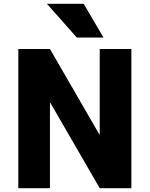

<svg xmlns="http://www.w3.org/2000/svg" viewBox="-20 -987 785 1007"><path d="M419 -967 523 -790H383L226 -967ZM76 0V-730H242L501 -282H503V-730H669V0H503L244 -448H242V0Z"/></svg>

Font: Mplus 1p ExtraBold
Style: Regular
Weight: 800
Version: Version 1.061